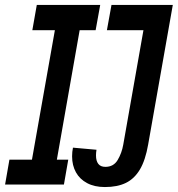

<svg xmlns="http://www.w3.org/2000/svg" viewBox="-44 -745 717 775"><path d="M-6 -100.5H85L177.5 -623H86.5L104.5 -725H360.5L342 -623H277.5L185.5 -100.5H231.5L214 0H-23.5ZM247 -114Q247 -132 250.5 -149L345.5 -140.5Q343.5 -129 343.5 -117.5Q343.5 -95.5 352.8 -83.5Q362 -71.5 381.5 -71.5Q414.5 -71.5 431 -99.2Q447.5 -127 453.5 -161L535 -623H387.5L406 -725H653.5L554 -161.5Q543 -98.5 520.8 -61Q498.5 -23.5 464.2 -6.8Q430 10 379.5 10Q337.5 10 307.8 -5.8Q278 -21.5 262.5 -49.5Q247 -77.5 247 -114Z"/></svg>

Font: JuliaMono SemiBold
Style: Italic
Weight: 600
Italic angle: -9°
Monospace: yes
Designer: cormullion
Foundry: corm
Version: Version 0.056; ttfautohint (v1.8.4)